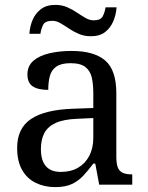

<svg xmlns="http://www.w3.org/2000/svg" viewBox="-20 -754 603 784"><path d="M205 10Q161 10 125.5 -7.5Q90 -25 70 -60.5Q50 -96 50 -150Q50 -230 106.5 -268Q163 -306 278 -310L361 -313V-373Q361 -409 355 -436.5Q349 -464 329 -480Q309 -496 268 -496Q230 -496 210 -482Q190 -468 183.5 -443.5Q177 -419 177 -387Q135 -387 113.5 -401.5Q92 -416 92 -450Q92 -485 116.5 -506Q141 -527 182 -536.5Q223 -546 272 -546Q364 -546 409.5 -507Q455 -468 455 -373V-114Q455 -86 461 -70.5Q467 -55 481 -48.5Q495 -42 517 -42H520V0H385L369 -86H361Q340 -58 320 -36.5Q300 -15 273.5 -2.5Q247 10 205 10ZM228 -52Q269 -52 298.5 -69Q328 -86 344.5 -117.5Q361 -149 361 -191V-272L297 -269Q240 -267 207.5 -252Q175 -237 161 -210.5Q147 -184 147 -145Q147 -114 156 -93.5Q165 -73 183 -62.5Q201 -52 228 -52ZM351 -606Q324 -606 302 -615.5Q280 -625 261.5 -637.5Q243 -650 226.5 -659.5Q210 -669 194 -669Q164 -669 156 -652.5Q148 -636 145 -616H100Q102 -647 113.5 -673.5Q125 -700 147.5 -717Q170 -734 206 -734Q233 -734 254.5 -724.5Q276 -715 294.5 -702.5Q313 -690 329.5 -680.5Q346 -671 362 -671Q391 -671 399.5 -687.5Q408 -704 411 -724H456Q454 -694 442.5 -667Q431 -640 409 -623Q387 -606 351 -606Z"/></svg>

Font: Noto Serif Telugu
Style: Regular
Weight: 400
Designer: Jelle Bosma - Monotype Design Team
Foundry: Monotype Imaging Inc.
Version: Version 2.003